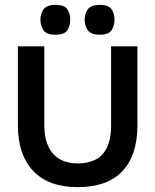

<svg xmlns="http://www.w3.org/2000/svg" viewBox="-20 -753 635 787"><path d="M298 14Q178.7 14 116 -52.5Q53.3 -119 53.3 -240V-563H161.7V-240.7Q161.7 -194.3 173.5 -163.8Q185.3 -133.3 204.8 -115.5Q224.3 -97.7 248.7 -90.3Q273 -83 298 -83Q335.7 -83 366.7 -96.3Q397.7 -109.7 416.5 -144.2Q435.3 -178.7 435.3 -240.7V-563H543.3V-240Q543.3 -117 481.8 -51.5Q420.3 14 298 14ZM207.6 -610.7Q171 -610.7 158.3 -629.2Q145.7 -647.7 145.7 -672.7Q145.7 -696.4 158.5 -714.7Q171.2 -733 207.8 -733Q244.3 -733 256.2 -714.7Q268 -696.4 268 -672.7Q268 -647.7 256.1 -629.2Q244.2 -610.7 207.6 -610.7ZM388.9 -610.7Q352.3 -610.7 339.7 -629.2Q327 -647.7 327 -672.7Q327 -696.4 339.8 -714.7Q352.6 -733 389.1 -733Q425.7 -733 437.5 -714.7Q449.3 -696.4 449.3 -672.7Q449.3 -647.7 437.4 -629.2Q425.5 -610.7 388.9 -610.7Z"/></svg>

Font: Darker Grotesque Light
Style: Regular
Weight: 300
Designer: Gabriel Lam
Foundry: TypeRant
Version: Version 1.000;gftools[0.9.28]